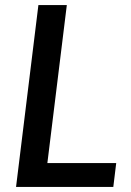

<svg xmlns="http://www.w3.org/2000/svg" viewBox="-20 -740 520 760"><path d="M167.5 -94.5H440L428.5 0H43.5L132 -720H244.5Z"/></svg>

Font: Lato Semibold
Style: Italic
Weight: 600
Italic angle: -7°
Designer: Lukasz Dziedzic
Foundry: tyPoland Lukasz Dziedzic
Version: Version 2.006; 2014-01-15